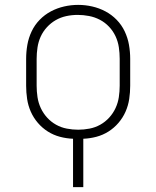

<svg xmlns="http://www.w3.org/2000/svg" viewBox="-20 -561 640 786"><path d="M279 205V7Q252 6 225.5 -1Q199 -8 176 -22.5Q153 -37 135 -58Q117 -79 106 -104Q95 -129 91 -156Q87 -183 87 -210V-320Q87 -349 92 -377.5Q97 -406 109.5 -432.5Q122 -459 142.5 -480Q163 -501 188.5 -514.5Q214 -528 242.5 -534.5Q271 -541 300 -541Q329 -541 357.5 -534.5Q386 -528 411.5 -514.5Q437 -501 457.5 -480Q478 -459 490.5 -432.5Q503 -406 508 -377.5Q513 -349 513 -320V-210Q513 -183 509 -156Q505 -129 494 -104Q483 -79 465 -58Q447 -37 424 -22.5Q401 -8 374.5 -1Q348 6 321 7V205ZM300 -30Q323 -30 346.5 -34.5Q370 -39 390.5 -50.5Q411 -62 427 -79.5Q443 -97 453 -118.5Q463 -140 466.5 -163.5Q470 -187 470 -210V-320Q470 -344 466.5 -367.5Q463 -391 453 -412.5Q443 -434 426.5 -451.5Q410 -469 389 -480Q368 -491 344.5 -495.5Q321 -500 298 -500Q274 -500 251 -495Q228 -490 208 -478.5Q188 -467 172 -449.5Q156 -432 146.5 -411Q137 -390 133.5 -366.5Q130 -343 130 -320V-210Q130 -187 133.5 -163.5Q137 -140 147 -118.5Q157 -97 173 -79.5Q189 -62 209.5 -50.5Q230 -39 253.5 -34.5Q277 -30 300 -30Z"/></svg>

Font: Iosevka Curly XLtEx
Style: Regular
Weight: 200
Width: 7
Monospace: yes
Designer: Belleve Invis
Foundry: Belleve Invis
Version: Version 11.1.0; ttfautohint (v1.8.3)